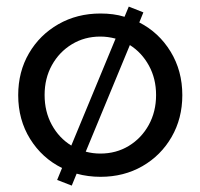

<svg xmlns="http://www.w3.org/2000/svg" viewBox="-20 -540 623 597"><path d="M203.1 37.1 157.7 19.5 172.9 -17.6Q110.8 -48.3 73.7 -107.9Q36.6 -167.5 36.6 -244.1Q36.6 -316.9 70.1 -374.3Q103.5 -431.6 161.6 -464.8Q219.7 -498 292.5 -498Q312.5 -498 331.1 -495.6Q349.6 -493.2 367.2 -487.8L380.4 -519.5L425.8 -501.5L413.1 -470.2Q474.1 -439 510.5 -379.4Q546.9 -319.8 546.9 -244.1Q546.9 -171.9 513.7 -114.3Q480.5 -56.6 422.9 -23.4Q365.2 9.8 292.5 9.8Q272.9 9.8 254.4 7.3Q235.8 4.9 218.3 0ZM201.7 -87.4 339.4 -419.9Q315.4 -426.3 292 -426.3Q242.7 -426.3 203.4 -402.3Q164.1 -378.4 141.4 -337.4Q118.7 -296.4 118.7 -244.6Q118.7 -192.9 141.1 -151.9Q163.6 -110.8 201.7 -87.4ZM292 -62.5Q341.3 -62.5 380.6 -86.4Q419.9 -110.4 442.6 -151.6Q465.3 -192.9 465.3 -244.6Q465.3 -295.4 443.1 -335.9Q420.9 -376.5 383.8 -399.9L246.6 -68.4Q268.6 -62.5 292 -62.5Z"/></svg>

Font: Kumbh Sans
Style: Regular
Weight: 400
Version: Version 1.005